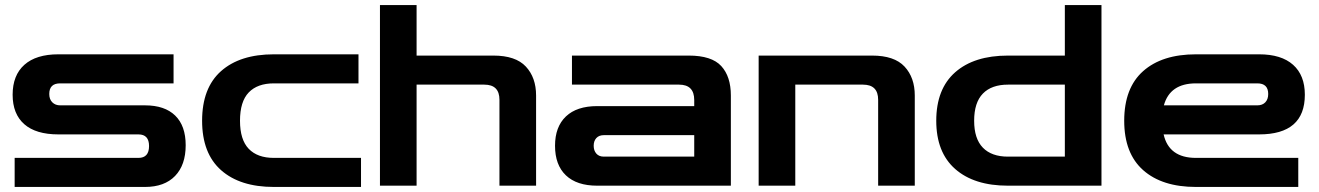

<svg xmlns="http://www.w3.org/2000/svg" viewBox="-20 -735 5220 760"><path d="M38 5V-110H528Q570 -110 570 -157Q570 -203 528 -203H211Q122 -203 76 -243.5Q30 -284 30 -360Q30 -437 76.5 -478.5Q123 -520 211 -520H667V-405H218Q175 -405 175 -363Q175 -342 187 -330Q199 -318 218 -318H554Q632 -318 673.5 -277.5Q715 -237 715 -160Q715 -82 673 -38.5Q631 5 554 5Z M1064 5Q930 5 855 -61.5Q780 -128 780 -257Q780 -387 855 -453.5Q930 -520 1064 -520H1399V-405H1064Q999 -405 964.5 -369Q930 -333 930 -257Q930 -182 964.5 -146Q999 -110 1064 -110H1409V5Z M1484 0V-715H1629V-515H1933Q2021 -515 2061.5 -471.5Q2102 -428 2102 -357V0H1957V-340Q1957 -400 1897 -400H1629V0Z M2344 0Q2263 0 2220 -41Q2177 -82 2177 -158Q2177 -233 2220 -274Q2263 -315 2344 -315H2728V-339Q2728 -400 2668 -400H2244V-515H2706Q2797 -515 2835 -473.5Q2873 -432 2873 -357V0ZM2370 -115H2728V-200H2370Q2351 -200 2340.5 -188.5Q2330 -177 2330 -158Q2330 -139 2340.5 -127Q2351 -115 2370 -115Z M2983 0V-515H3432Q3520 -515 3560.5 -471.5Q3601 -428 3601 -357V0H3456V-340Q3456 -400 3396 -400H3128V0Z M4340 0V-715H4195V0ZM4315 0V-115H3970Q3905 -115 3870.5 -150.5Q3836 -186 3836 -257Q3836 -329 3870.5 -364.5Q3905 -400 3970 -400H4305V-515H3970Q3836 -515 3761 -449Q3686 -383 3686 -257Q3686 -132 3761 -66Q3836 0 3970 0Z M4714 5Q4580 5 4505 -61.5Q4430 -128 4430 -257Q4430 -387 4505 -453.5Q4580 -520 4714 -520H4964Q5052 -520 5098.5 -478.5Q5145 -437 5145 -360Q5145 -203 4964 -203H4586Q4607 -110 4714 -110H5119V5ZM4714 -405Q4611 -405 4587 -318H4957Q4977 -318 4988.5 -330Q5000 -342 5000 -363Q5000 -405 4957 -405Z"/></svg>

Font: Zen Dots
Style: Regular
Weight: 400
Designer: Yoshimichi Ohira
Foundry: A-1 Corp ZenFonts
Version: Version 1.000; ttfautohint (v1.8.3)